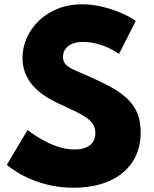

<svg xmlns="http://www.w3.org/2000/svg" viewBox="-20 -860 721 896"><path d="M322.5 16Q267.5 16 219 5.8Q170.5 -4.5 130.8 -21Q91 -37.5 60.8 -56Q30.5 -74.5 12 -91L108.5 -253Q128 -238.5 152.8 -222.5Q177.5 -206.5 206 -193Q234.5 -179.5 265.5 -171Q296.5 -162.5 328 -162.5Q358 -162.5 379.5 -171Q401 -179.5 413 -196.5Q425 -213.5 425 -239Q425 -262.5 414.2 -279.8Q403.5 -297 381.5 -312Q359.5 -327 325.8 -343.2Q292 -359.5 246 -380.5Q212 -396.5 182.5 -417Q153 -437.5 131 -463.5Q109 -489.5 97 -521Q85 -552.5 85 -590Q85 -638.5 104.8 -683Q124.5 -727.5 161.2 -763Q198 -798.5 249.2 -819.2Q300.5 -840 363 -840Q406.5 -840 452.8 -829.5Q499 -819 541 -801.5Q583 -784 613.5 -762L535.5 -608.5Q511.5 -625 483.2 -637.8Q455 -650.5 425.5 -657.5Q396 -664.5 367.5 -664.5Q338 -664.5 317.2 -655.8Q296.5 -647 285.2 -631.2Q274 -615.5 274 -594.5Q274 -579 280.5 -567.8Q287 -556.5 300.2 -547.8Q313.5 -539 333.5 -530Q353.5 -521 380.5 -510Q441.5 -483.5 489.5 -458.2Q537.5 -433 570.2 -403Q603 -373 619.8 -334.2Q636.5 -295.5 636.5 -243Q636.5 -161.5 597.8 -103.5Q559 -45.5 488.5 -14.8Q418 16 322.5 16Z"/></svg>

Font: Spartan Thin ExtraBold
Style: Regular
Weight: 800
Version: Version 1.004